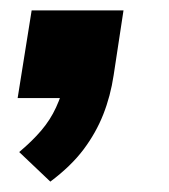

<svg xmlns="http://www.w3.org/2000/svg" viewBox="-20 -189 325 370"><path d="M77 161 17 104Q42 83 59.5 62.5Q77 42 88 18Q99 -6 105 -31L135 0H14L41 -169H218L199 -44Q193 -4 179 31.5Q165 67 141 99Q117 131 77 161Z"/></svg>

Font: Nunito Sans 9pt ExtraBold
Style: Italic
Weight: 800
Italic angle: -9°
Version: Version 3.101;gftools[0.9.27]